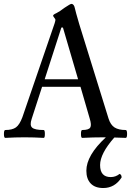

<svg xmlns="http://www.w3.org/2000/svg" viewBox="-22 -698 673 976"><path d="M4.9 2.9Q-2 2.9 -2 -17.1Q-2 -37.1 4.9 -37.1Q40.5 -37.1 59.1 -50.5Q77.6 -64 91.8 -102.1L255.9 -580.1Q259.8 -593.8 259.8 -597.2Q259.8 -600.6 253.9 -607.9Q248 -615.2 248 -618.2Q248 -624 264.2 -630.9Q280.8 -639.2 307.1 -659.2Q335.4 -678.2 340.8 -678.2Q354.5 -678.2 358.9 -654.8Q361.3 -642.1 380.9 -575.2L529.8 -95.2Q540 -63 560.5 -50Q581.1 -37.1 617.2 -37.1Q624 -37.1 624 -17.1Q624 2.9 617.2 2.9Q577.1 1 559.1 1Q486.8 83 486.8 141.1Q486.8 202.1 541 202.1Q565.9 202.1 585.9 186Q596.2 189.5 596.2 204.1Q561.5 257.8 502.9 257.8Q460.9 257.8 439 234.6Q417 211.4 417 169.9Q417 91.8 516.1 0H505.9Q450.2 0 396 2.9Q389.6 2.9 389.6 -17.1Q389.6 -37.1 396 -37.1Q429.2 -37.1 436.8 -49.8Q444.3 -62.5 434.1 -95.2L387.2 -256.8H191.9L139.2 -94.2Q127.9 -61 141.6 -49.1Q155.3 -37.1 200.2 -37.1Q206.1 -37.1 206.1 -17.1Q206.1 2.9 200.2 2.9Q150.4 0 103 0Q54.7 0 4.9 2.9ZM205.1 -294.9H375L297.9 -558.1H290Z"/></svg>

Font: Junicode SmCond Medium
Style: Regular
Weight: 500
Width: 4
Designer: Peter S. Baker
Version: Version 2.206